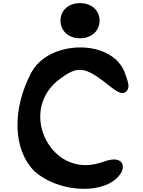

<svg xmlns="http://www.w3.org/2000/svg" viewBox="-20 -1132 920 1238"><path d="M202 -28C345 101 618 126 733 17C743 7 752 -3 759 -15C774 -39 782 -77 751 -95C723 -112 683 -102 634 -85C465 -27 324 -118 266 -253C214 -374 234 -525 366 -623C474 -703 519 -703 641 -613C704 -566 764 -504 798 -546C820 -573 802 -611 788 -654C738 -808 537 -856 375 -809C295 -786 222 -738 183 -666C58 -432 61 -169 202 -28ZM496 -885C570 -885 622 -933 622 -999C622 -1065 570 -1112 496 -1112C422 -1112 370 -1065 370 -999C370 -933 422 -885 496 -885Z"/></svg>

Font: Venom Sans
Style: Bd
Weight: 700
Version: Version 1.001